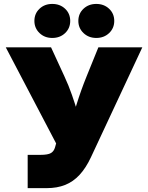

<svg xmlns="http://www.w3.org/2000/svg" viewBox="-20 -972 766 992"><path d="M123 0V-171.9H189Q228 -171.9 243.4 -181.4Q258.8 -190.9 264.2 -210.4L270 -231L9.8 -727.5H243.7L312.5 -578.1Q335 -529.8 351.3 -482.7Q367.7 -435.5 380.6 -392.6Q393.6 -349.6 404.3 -313.5H338.4Q355.5 -367.2 376.7 -435.8Q397.9 -504.4 427.7 -578.1L488.3 -727.5H715.3L449.7 -159.2Q423.8 -104 391.1 -68.6Q358.4 -33.2 316.7 -16.6Q274.9 0 222.2 0ZM477.5 -775.9Q438 -775.9 411.4 -801.3Q384.8 -826.7 384.8 -863.8Q384.8 -901.9 411.4 -926.8Q438 -951.7 477.5 -951.7Q517.1 -951.7 543.7 -926.8Q570.3 -901.9 570.3 -863.8Q570.3 -826.2 543.7 -801Q517.1 -775.9 477.5 -775.9ZM250 -775.9Q210.4 -775.9 184.1 -801.3Q157.7 -826.7 157.7 -863.8Q157.7 -901.9 184.1 -926.8Q210.4 -951.7 250 -951.7Q290 -951.7 316.4 -926.8Q342.8 -901.9 342.8 -863.8Q342.8 -826.2 316.4 -801Q290 -775.9 250 -775.9Z"/></svg>

Font: Inter 24pt Black
Style: Regular
Weight: 900
Designer: Rasmus Andersson
Foundry: rsms
Version: Version 4.001;git-66647c0bb